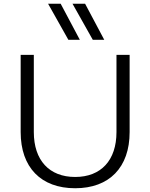

<svg xmlns="http://www.w3.org/2000/svg" viewBox="-20 -992 800 1022"><path d="M670 -289V-700H600V-289C600 -139 518 -50 380 -50C242 -50 160 -139 160 -289V-700H90V-289C90 -101 198 10 380 10C562 10 670 -101 670 -289ZM405 -780 303 -972H236L344 -780ZM535 -780 433 -972H366L474 -780Z"/></svg>

Font: Gully Light
Style: Regular
Weight: 300
Designer: jaikishan Patel
Foundry: MagicType
Version: Version 1.000;Glyphs 3.2 (3242)